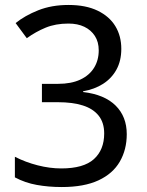

<svg xmlns="http://www.w3.org/2000/svg" viewBox="-20 -744 591 774"><path d="M229 10Q176 10 128.5 1.5Q81 -7 40 -29V-112Q83 -90 132 -77.5Q181 -65 227 -65Q317 -65 358.5 -102.5Q400 -140 400 -206Q400 -250 377.5 -278Q355 -306 313.5 -319Q272 -332 214 -332H149V-406H214Q267 -406 303.5 -423Q340 -440 359 -470.5Q378 -501 378 -541Q378 -575 362.5 -599Q347 -623 320 -636Q293 -649 256 -649Q204 -649 164 -632.5Q124 -616 88 -590L43 -651Q80 -681 134 -702.5Q188 -724 256 -724Q326 -724 373.5 -701Q421 -678 445 -638.5Q469 -599 469 -547Q469 -499 449.5 -463.5Q430 -428 395.5 -406Q361 -384 315 -376V-373Q401 -363 446 -318.5Q491 -274 491 -203Q491 -141 463 -92.5Q435 -44 377 -17Q319 10 229 10Z"/></svg>

Font: ubangla85
Style: Book
Weight: 400
Designer: Jelle Bosma - Monotype Design Team
Foundry: Monotype Imaging Inc.
Version: Version 2.003